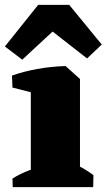

<svg xmlns="http://www.w3.org/2000/svg" viewBox="-43 -765 436 785"><path d="M83 0V-437L225 -495L284 -442V0ZM9 0 8 -35Q40 -55 74.5 -68Q109 -81 140 -88L132 0ZM175 0 208 -115Q241 -105 274.5 -88.5Q308 -72 339 -49L338 0ZM8 -407 6 -456Q54 -473 109.5 -483Q165 -493 225 -495L220 -409L133 -375ZM48 -521 -23 -575 113 -745H240L373 -583L313 -526L172 -636Z"/></svg>

Font: Eczar ExtraBold
Style: Regular
Weight: 800
Designer: Vaibhav Singh
Foundry: Rosetta Type Foundry
Version: Version 2.000